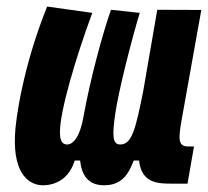

<svg xmlns="http://www.w3.org/2000/svg" viewBox="-20 -547 626 577"><path d="M108.9 9.8C146.5 9.8 187.5 -9.3 204.6 -64.5H220.7C225.6 -20.5 244.6 9.8 293 9.8C345.2 9.8 366.2 -22.9 381.8 -64.5H397.9C405.3 4.9 456.5 4.9 497.6 4.9H543.5L563 -106.9H544.4C514.6 -106.9 516.1 -131.3 525.9 -187L585 -517.1L452.6 -517.6L410.2 -272C387.7 -160.6 377 -112.8 341.3 -112.8C317.9 -112.8 316.9 -139.2 326.2 -204.1C336.4 -274.4 374 -421.9 399.9 -508.3L313.5 -517.6C289.1 -447.8 252 -314 230.5 -194.3C219.7 -133.8 199.2 -112.8 181.6 -112.8C163.1 -112.8 160.2 -131.8 160.2 -150.4C160.2 -213.4 207 -371.6 257.3 -508.3L121.6 -527.3C49.8 -349.1 26.4 -188.5 24.9 -138.7C20 -19 71.3 9.8 108.9 9.8Z"/></svg>

Font: Cascadia Mono NF
Style: Bold Italic
Weight: 700
Italic angle: -10°
Monospace: yes
Designer: Aaron Bell
Foundry: Saja Typeworks
Version: Version 2404.023